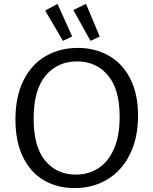

<svg xmlns="http://www.w3.org/2000/svg" viewBox="-20 -953 784 982"><path d="M59 -342Q59 -460 100.5 -542.5Q142 -625 214.5 -666.5Q287 -708 378 -708Q466 -708 536 -668.5Q606 -629 646 -551Q686 -473 686 -361Q686 -247 644 -163Q602 -79 528.5 -35Q455 9 361 9Q273 9 204.5 -31Q136 -71 97.5 -150Q59 -229 59 -342ZM592 -356Q592 -497 532 -568Q472 -639 374 -639Q275 -639 213.5 -566.5Q152 -494 152 -345Q152 -203 211 -131.5Q270 -60 367 -60Q431 -60 481.5 -91.5Q532 -123 562 -189.5Q592 -256 592 -356ZM349 -767 302 -744 211 -899 274 -933ZM490 -766 443 -744 355 -902 420 -933Z"/></svg>

Font: Bitter Pro
Style: Regular
Weight: 400
Designer: Sol Matas, and Bitter project Authors
Foundry: Sol Matas
Version: Version 1.010